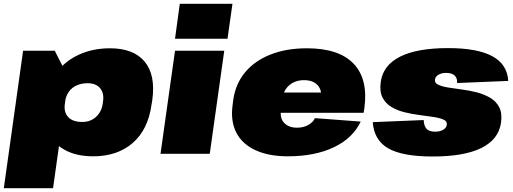

<svg xmlns="http://www.w3.org/2000/svg" viewBox="-33 -806 2689 1006"><path d="M455 13Q367 13 306.5 -20.5Q246 -54 218.5 -114.5Q191 -175 202 -257L206 -284Q218 -366 263.5 -426.5Q309 -487 381.5 -520Q454 -553 543 -553Q667 -553 725 -483Q783 -413 765 -282L761 -258Q743 -127 662.5 -57Q582 13 455 13ZM88 -540H254L326 -398L245 180H-13ZM398 -167Q440 -167 469 -192.5Q498 -218 505 -261L507 -276Q513 -319 491 -344.5Q469 -370 426 -370Q394 -370 368.5 -358.5Q343 -347 327.5 -325Q312 -303 308 -273L307 -265Q300 -219 324 -193Q348 -167 398 -167Z M1142 -540 1066 0H808L884 -540ZM1185 -786 1159 -603H884L909 -786Z M1475 13Q1374 13 1304.5 -19.5Q1235 -52 1204.5 -112.5Q1174 -173 1186 -258L1189 -282Q1201 -367 1251.5 -427.5Q1302 -488 1385 -520.5Q1468 -553 1575 -553Q1743 -553 1820 -472Q1897 -391 1876 -238L1872 -215H1391L1406 -321H1685L1647 -281L1649 -294Q1654 -336 1630 -361Q1606 -386 1560 -386Q1515 -386 1484.5 -361Q1454 -336 1448 -294L1439 -228Q1433 -186 1456.5 -161.5Q1480 -137 1523 -137Q1558 -137 1583 -151.5Q1608 -166 1617 -187L1857 -169Q1815 -81 1715.5 -34Q1616 13 1475 13Z M2234 14Q2076 14 2001.5 -28.5Q1927 -71 1920 -166L2187 -177Q2188 -146 2202 -131Q2216 -116 2247 -116Q2272 -116 2289 -126Q2306 -136 2308 -152Q2311 -170 2291.5 -179Q2272 -188 2239 -193Q2206 -198 2166.5 -203Q2127 -208 2088 -217.5Q2049 -227 2018 -245.5Q1987 -264 1971 -295.5Q1955 -327 1962 -377Q1974 -464 2063 -509Q2152 -554 2315 -554Q2468 -554 2546.5 -511.5Q2625 -469 2630 -382L2362 -371Q2364 -396 2349.5 -410Q2335 -424 2305 -424Q2281 -424 2264.5 -414.5Q2248 -405 2246 -388Q2244 -371 2263 -362Q2282 -353 2315 -347.5Q2348 -342 2387.5 -337Q2427 -332 2465.5 -322Q2504 -312 2535.5 -293.5Q2567 -275 2583 -243.5Q2599 -212 2592 -162Q2579 -75 2489 -30.5Q2399 14 2234 14Z"/></svg>

Font: Pathway Extreme 28pt Black
Style: Italic
Weight: 900
Italic angle: -8°
Designer: Eduardo Rodriguez Tunni
Foundry: Eduardo Rodriguez Tunni
Version: Version 1.001;gftools[0.9.26]